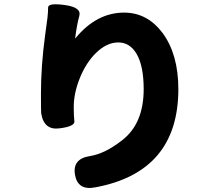

<svg xmlns="http://www.w3.org/2000/svg" viewBox="-20 -828 1040 914"><path d="M433 64Q350 80 337 4Q324 -72 408 -85Q479 -96 561 -160Q664 -239 664 -404Q664 -514 630 -572Q598 -626 543 -626Q488 -626 437 -576Q390 -530 360.5 -457.5Q331 -385 331 -319Q331 -276 334 -251Q337 -226 263 -217Q189 -207 176 -289Q175 -298 175 -384Q175 -515 195 -662Q201 -703 206 -744Q209 -770 209 -792.5Q209 -815 289 -804Q369 -793 357.5 -752Q346 -711 338 -648Q337 -643 340 -647Q440 -768 571 -768Q681 -768 754 -671Q829 -569 829 -404Q829 -9 433 64Z"/></svg>

Font: Resource Han Rounded TW Heavy
Style: Regular
Weight: 900
Designer: Cyano Hao (round all glyphs); Ryoko NISHIZUKA 西塚涼子 (kana, bopomofo & ideographs); Paul D. Hunt (Latin, Greek & Cyrillic)
Foundry: Cyano Hao
Version: 0.990